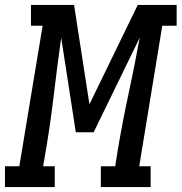

<svg xmlns="http://www.w3.org/2000/svg" viewBox="-62 -755 733 775"><path d="M-42 0V-84H16L110 -651H63V-735H237L299 -334L494 -735H651V-651H593L500 -84H546V0H345V-84H403L413 -147Q432 -261 456.5 -374.5Q481 -488 502 -603L316 -221H244L185 -603Q169 -489 155.5 -374.5Q142 -260 123 -147L112 -84H159V0Z"/></svg>

Font: Iosevka Curly Slab MdEx
Style: Italic
Weight: 500
Width: 7
Italic angle: -9°
Monospace: yes
Designer: Belleve Invis
Foundry: Belleve Invis
Version: Version 11.0.0; ttfautohint (v1.8.3)